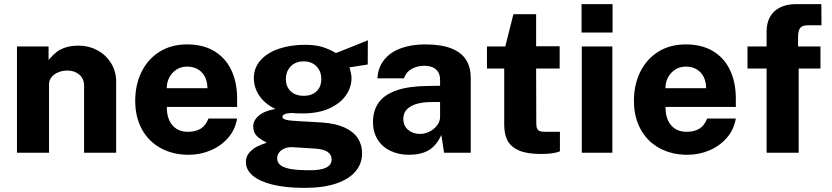

<svg xmlns="http://www.w3.org/2000/svg" viewBox="-20 -743 4045 934"><path d="M62.5 -517H216.2V-451.2L220.6 -456.2Q239 -477.5 256.4 -490.9Q273.9 -504.2 300.4 -512.6Q326.9 -521 364 -521Q411.4 -521 452.9 -498.9Q494.4 -476.8 519.7 -436.8Q545 -396.8 545 -345.5V0H389V-326Q389 -359.9 365.8 -379.8Q342.5 -399.8 308.5 -399.8Q285.4 -399.8 264.8 -391.9Q244.2 -384 231.4 -368.7Q218.5 -353.4 218.5 -332.2V0H62.5Z M894.2 -101.8Q931.4 -101.8 956.3 -117.1Q981.2 -132.4 994 -166.5H1133.5Q1124.4 -112.1 1089.4 -72.2Q1054.5 -32.2 1003.9 -11.1Q953.4 10 898 10Q821.4 10 762.2 -22.3Q703 -54.6 670.4 -114.1Q637.8 -173.6 637.8 -252.5Q637.8 -330 668.1 -392.4Q698.5 -454.9 755.6 -490.9Q812.6 -527 890.5 -527Q968.5 -527 1023.2 -493.8Q1077.9 -460.5 1105.7 -401.1Q1133.5 -341.8 1133.5 -263.5V-222.8H791.5Q791.1 -185 803.4 -157.8Q815.8 -130.5 838.9 -116.1Q862.1 -101.8 894.2 -101.8ZM989 -314Q989 -343.8 977.8 -367.4Q966.5 -391.1 944.2 -405.1Q922 -419 890.2 -419Q860.6 -419 838 -404.2Q815.4 -389.5 803.1 -365.3Q790.9 -341.1 791 -314Z M1176.2 45.5Q1176.2 17.1 1194.2 -2.2Q1212.2 -21.5 1232.6 -31.1Q1253 -40.6 1272.2 -46.8L1277.2 -49.2Q1276.1 -49.9 1274.6 -50.7Q1273.1 -51.5 1271.6 -52.5Q1247.2 -64.5 1229.5 -81.4Q1211.8 -98.2 1211.8 -128Q1211.8 -157.6 1239.6 -180.9Q1267.4 -204.2 1320.2 -213Q1285 -229.4 1261.4 -253.2Q1237.9 -277 1226.3 -305.2Q1214.8 -333.4 1214.8 -363Q1214.8 -413.2 1247.4 -449.9Q1280.1 -486.6 1336.7 -505.8Q1393.2 -525 1463.2 -525Q1512.9 -525 1546.7 -514.9Q1580.5 -504.9 1614 -485Q1617.4 -486.4 1621.6 -487.9Q1625.8 -489.5 1630.2 -491.2Q1662.1 -503.8 1702.1 -519.8Q1742 -535.8 1769.5 -547.2L1768.8 -429.2L1679.8 -415.2Q1683.8 -403.8 1686.9 -388.1Q1690 -372.5 1690 -363.8Q1690 -318.4 1662.6 -279Q1635.1 -239.6 1581.5 -215.4Q1527.9 -191.2 1452.5 -191.2Q1440.5 -191.2 1423.9 -191.8Q1407.4 -192.4 1398 -193.5Q1374.2 -192 1364.1 -187.1Q1354 -182.1 1354 -174.8Q1354 -167.8 1361.7 -163.9Q1369.4 -160.1 1383.5 -157.9Q1397.6 -155.8 1424.6 -154.2L1443 -153L1468.1 -151.8Q1485 -150.8 1505.8 -149.6Q1526.5 -148.5 1549.5 -146.8Q1614 -142.2 1657.1 -122.2Q1700.1 -102.2 1720.8 -70.2Q1741.5 -38.1 1741.5 2.5Q1741.5 52.8 1709.5 90.8Q1677.5 128.8 1614.8 149.9Q1552 171 1462 171Q1369.5 171 1305.2 154.9Q1240.9 138.8 1208.6 110.6Q1176.2 82.4 1176.2 45.5ZM1593.2 32.5Q1593.2 9.5 1574.1 -3.8Q1555 -17 1517.8 -19.8L1404.2 -27Q1381.4 -28.4 1363.9 -20.8Q1346.4 -13.1 1337.3 -0.4Q1328.2 12.4 1328.2 27.2Q1328.2 48.2 1345.4 61.1Q1362.6 73.9 1397 79.6Q1431.4 85.2 1486.8 85.2Q1523.9 85.2 1547.6 79.1Q1571.2 73 1582.2 61.4Q1593.2 49.9 1593.2 32.5ZM1543 -358.2Q1543 -396.4 1519.4 -420.4Q1495.8 -444.5 1457.2 -444.5Q1417.9 -444.5 1394.3 -420.1Q1370.8 -395.8 1370.8 -358.2Q1370.8 -321.4 1394 -299.2Q1417.2 -277 1457.2 -277Q1497.5 -277 1520.2 -299.1Q1543 -321.1 1543 -358.2Z M1794.5 -149.2Q1794.5 -206.2 1822.9 -245Q1851.4 -283.8 1910.5 -303.9Q1969.6 -324 2061 -324.8L2120.8 -325.8V-354.8Q2120.8 -377.4 2111.4 -392.7Q2102.1 -408 2084.4 -415.7Q2066.6 -423.4 2041 -423Q2007.9 -422.2 1981.6 -407.3Q1955.2 -392.4 1945 -361.8H1816Q1818.9 -415.5 1849.2 -452.7Q1879.6 -489.9 1930.8 -508.4Q1981.9 -527 2048.2 -527Q2127.2 -527 2176.5 -507.1Q2225.8 -487.1 2247.9 -450.9Q2270 -414.8 2270 -364V0H2140.2L2127 -86.5Q2102.2 -33.2 2064.4 -11.6Q2026.6 10 1970.2 10Q1920.1 10 1880.2 -8.8Q1840.2 -27.5 1817.4 -63.4Q1794.5 -99.4 1794.5 -149.2ZM2120.8 -173V-247L2072.5 -246.5Q2037.6 -246.1 2008.1 -238Q1978.6 -229.9 1960.3 -212Q1942 -194.1 1942 -165Q1942 -131.4 1965.1 -111.4Q1988.2 -91.5 2022.8 -91.5Q2047.2 -91.5 2069.9 -103Q2092.5 -114.5 2106.4 -133.3Q2120.4 -152.1 2120.8 -173Z M2588 -409.5 2588.8 -142.2Q2588.8 -124.9 2593.4 -116.2Q2598 -107.6 2606.9 -104.8Q2615.9 -102 2632 -102H2703.8V-7.2Q2675.8 6 2610.8 6Q2542.5 6 2503.4 -11.5Q2464.2 -29 2448.5 -60Q2432.8 -91 2432.8 -135.5V-409.5H2348.8V-517H2438L2477.5 -674H2588V-517.8H2702.5V-409.5Z M2958.8 0H2810.2V-517H2958.8ZM2959.8 -584.8H2809V-722.8H2959.8Z M3320.2 -101.8Q3357.4 -101.8 3382.3 -117.1Q3407.2 -132.4 3420 -166.5H3559.5Q3550.4 -112.1 3515.4 -72.2Q3480.5 -32.2 3429.9 -11.1Q3379.4 10 3324 10Q3247.4 10 3188.2 -22.3Q3129 -54.6 3096.4 -114.1Q3063.8 -173.6 3063.8 -252.5Q3063.8 -330 3094.1 -392.4Q3124.5 -454.9 3181.6 -490.9Q3238.6 -527 3316.5 -527Q3394.5 -527 3449.2 -493.8Q3503.9 -460.5 3531.7 -401.1Q3559.5 -341.8 3559.5 -263.5V-222.8H3217.5Q3217.1 -185 3229.4 -157.8Q3241.8 -130.5 3264.9 -116.1Q3288.1 -101.8 3320.2 -101.8ZM3415 -314Q3415 -343.8 3403.8 -367.4Q3392.5 -391.1 3370.2 -405.1Q3348 -419 3316.2 -419Q3286.6 -419 3264 -404.2Q3241.4 -389.5 3229.1 -365.3Q3216.9 -341.1 3217 -314Z M3971.2 -409.5H3865.2V0H3709.2V-409.5H3616.2V-517H3709.2V-590.2Q3709.2 -631.9 3726.3 -661.8Q3743.4 -691.6 3775.8 -707.3Q3808.1 -723 3853 -723H3975.5L3976.2 -620H3909.8Q3883.1 -620 3872.7 -607.2Q3862.2 -594.4 3862.2 -563V-517H3971.2Z"/></svg>

Font: Public Sans VF
Style: Regular
Weight: 400
Designer: Pablo Impallari, Rodrigo Fuenzalida (Modified by Dan O. Williams and USWDS)
Version: Version 1.003